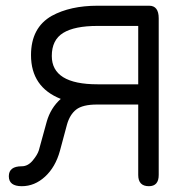

<svg xmlns="http://www.w3.org/2000/svg" viewBox="-20 -641 654 668"><path d="M460.9 -550.8H319.3Q239.3 -550.8 199.7 -526.4Q160.2 -502 160.2 -446.3Q160.2 -347.7 319.3 -347.7H460.9ZM498 6.8Q460.9 6.8 460.9 -32.2V-277.3H317.4Q267.6 -277.3 245.1 -259.8Q222.7 -242.2 212.9 -207L188.5 -116.2Q172.9 -59.6 136.7 -26.4Q100.6 6.8 55.7 6.8Q10.7 6.8 10.7 -27.8Q10.7 -62.5 55.7 -62.5Q77.1 -62.5 93.8 -82.5Q110.4 -102.5 115.2 -118.2L142.6 -217.8Q156.2 -265.6 191.4 -296.9Q87.9 -337.9 87.9 -449.2Q87.9 -544.9 160.2 -585.9Q224.6 -621.1 319.3 -621.1H499Q532.2 -621.1 532.2 -577.1V-32.2Q532.2 6.8 498 6.8Z"/></svg>

Font: Jura
Style: DemiBold
Weight: 600
Version: Version 2.5